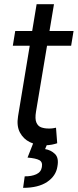

<svg xmlns="http://www.w3.org/2000/svg" viewBox="-20 -696 376 929"><path d="M335.9 -545.9 324.2 -474.6H42L53.7 -545.9ZM157.2 -675.8H241.2L154.3 -156.2Q148.4 -121.1 156 -103.3Q163.6 -85.4 179.4 -79.8Q195.3 -74.2 213.9 -74.2Q228 -73.7 236.8 -75.4Q245.6 -77.1 251 -78.1L256.8 -2.9Q247.1 0.5 230.7 3.9Q214.4 7.3 191.4 6.8Q155.8 6.8 124.5 -8.3Q93.3 -23.4 76.4 -54.9Q59.6 -86.4 67.4 -133.8ZM140.6 -2.9H210L198.2 25.4Q226.1 29.8 245.8 48.8Q265.6 67.9 257.8 109.4Q251 155.3 208.3 184.1Q165.5 212.9 91.8 212.9L99.6 157.2Q132.3 157.7 155.5 147.2Q178.7 136.7 182.6 112.3Q187 87.9 170.4 78.9Q153.8 69.8 113.3 66.4Z"/></svg>

Font: Inter Tight
Style: Italic
Weight: 400
Italic angle: -9.39999°
Designer: Rasmus Andersson
Foundry: rsms
Version: Version 3.002